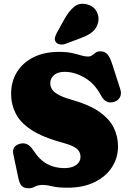

<svg xmlns="http://www.w3.org/2000/svg" viewBox="-20 -991 698 1029"><path d="M341.5 15Q290.5 15 259.8 7.5Q229 0 211.5 0Q184 0 168 9Q152 18 133 18Q108.5 18 96.5 5.5Q84.5 -7 78.5 -36L51.5 -164Q42.5 -207 85 -220Q128 -233 158 -186.5Q192 -133.5 233.2 -111.8Q274.5 -90 324.5 -90Q364.5 -90 388 -106.5Q411.5 -123 411.5 -150.5Q411.5 -177 391.5 -194Q371.5 -211 319.5 -225Q210 -254.5 149.2 -294.2Q88.5 -334 64 -383Q39.5 -432 39.5 -489Q39.5 -553.5 70.5 -604.2Q101.5 -655 159.2 -684Q217 -713 296.5 -713Q337.5 -713 365.8 -706.8Q394 -700.5 414.2 -694.2Q434.5 -688 451.5 -688Q465 -688 474 -695Q483 -702 492.8 -709Q502.5 -716 518.5 -716Q540.5 -716 555 -700.8Q569.5 -685.5 582.5 -644L624.5 -513.5Q633 -487 621.8 -468Q610.5 -449 586 -443.5Q545 -434.5 521.5 -479Q488 -543 433.8 -574.5Q379.5 -606 326.5 -606Q290 -606 269.8 -588.8Q249.5 -571.5 249.5 -545.5Q249.5 -513.5 277.5 -493.2Q305.5 -473 355.5 -459Q456.5 -431 512.2 -391.8Q568 -352.5 590.2 -305.5Q612.5 -258.5 612.5 -207Q612.5 -145 580 -94.8Q547.5 -44.5 486.8 -14.8Q426 15 341.5 15ZM325.5 -889Q349 -931.5 377.5 -954.8Q406 -978 447 -967.5Q482.5 -958 498 -928.8Q513.5 -899.5 505.5 -869Q497.5 -839.5 476.2 -821Q455 -802.5 412 -786.5L332.5 -756.5Q318.5 -751 303.5 -752.8Q288.5 -754.5 280 -764.5Q271.5 -776 274.5 -789Q277.5 -802 285 -816Z"/></svg>

Font: Fraunces 9pt S100 Black
Style: Regular
Weight: 900
Version: Version 1.000; ttfautohint (v1.8.3)